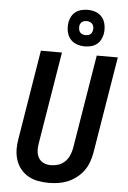

<svg xmlns="http://www.w3.org/2000/svg" viewBox="-64 -1035 728 1089"><g transform="rotate(5 300.0 -490.5)"><path d="M255 8Q224 8 194 2.5Q164 -3 138.5 -17.5Q113 -32 94.5 -55Q76 -78 67 -106.5Q58 -135 57.5 -166Q57 -197 63 -228L146 -735H266L180 -212Q176 -190 177 -168.5Q178 -147 188 -129Q198 -111 217 -102Q236 -93 257 -93Q279 -93 300 -99.5Q321 -106 337.5 -121.5Q354 -137 363 -157.5Q372 -178 376 -199L464 -735H584L493 -182Q488 -155 478.5 -129Q469 -103 452 -80Q435 -57 411.5 -39Q388 -21 362 -10.5Q336 0 309 4Q282 8 255 8ZM391 -781Q365 -781 342.5 -790Q320 -799 306 -817.5Q292 -836 288 -860.5Q284 -885 288 -910Q291 -927 300 -943.5Q309 -960 324 -970.5Q339 -981 356.5 -985Q374 -989 391 -989Q407 -989 423 -985.5Q439 -982 452.5 -973.5Q466 -965 475.5 -952.5Q485 -940 489.5 -925Q494 -910 495 -893Q496 -876 493 -860Q490 -843 481 -826.5Q472 -810 457.5 -799.5Q443 -789 425.5 -785Q408 -781 391 -781ZM391 -845Q397 -845 404 -846.5Q411 -848 416.5 -852Q422 -856 425.5 -862.5Q429 -869 430 -875Q432 -885 430.5 -894.5Q429 -904 423.5 -911Q418 -918 409 -921.5Q400 -925 391 -925Q384 -925 377.5 -923.5Q371 -922 365 -918Q359 -914 355.5 -907.5Q352 -901 351 -895Q350 -885 351.5 -875.5Q353 -866 358 -859Q363 -852 372 -848.5Q381 -845 391 -845Z"/></g></svg>

Font: Zed Sans Extended
Style: Bold Italic
Weight: 700
Width: 7
Italic angle: -9°
Designer: Belleve Invis
Foundry: Belleve Invis
Version: Version 1.0.0; ttfautohint (v1.8.4)